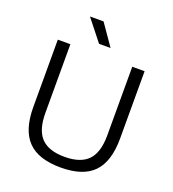

<svg xmlns="http://www.w3.org/2000/svg" viewBox="-166 -1072 1087 1207"><g transform="rotate(20 377.0 -468.0)"><path d="M378 9.5Q228 9.5 157.5 -63.5Q87 -136.5 87 -289.5V-740H171V-281Q171 -166.5 221.2 -114.2Q271.5 -62 378 -62Q484.5 -62 534.8 -114.2Q585 -166.5 585 -281V-740H667.5V-289.5Q667.5 -136.5 597.5 -63.5Q527.5 9.5 378 9.5ZM339.5 -804 227 -946H318L416.5 -804Z"/></g></svg>

Font: Encode Sans SemiExpanded SemiExpanded
Style: Regular
Weight: 400
Width: 6
Designer: Multiple Designers
Foundry: Impallari Type
Version: Version 3.000; ttfautohint (v1.8.3) -l 8 -r 50 -G 200 -x 14 